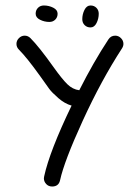

<svg xmlns="http://www.w3.org/2000/svg" viewBox="-20 -680 510 700"><path d="M400 -550Q412 -550 421 -541Q430 -532 430 -520Q430 -512 425 -504Q349 -387 281.5 -239.5Q214 -92 199 -23Q194 0 170 0Q157 0 148.5 -9Q140 -18 140 -30Q140 -31 140.5 -33.5Q141 -36 141 -37Q161 -129 241 -295Q216 -302 192.5 -322.5Q169 -343 159.5 -356Q150 -369 126 -403Q78 -470 49 -499Q40 -508 40 -520Q40 -532 49 -541Q58 -550 70 -550Q82 -550 91 -541Q122 -510 174 -437Q206 -392 225.5 -373Q245 -354 269 -351Q321 -454 375 -536Q384 -550 400 -550ZM310 -660Q323 -660 331.5 -651.5Q340 -643 340 -630Q340 -612 332 -596Q324 -580 310 -580Q297 -580 288.5 -588.5Q280 -597 280 -610Q280 -628 288 -644Q296 -660 310 -660ZM110 -630Q110 -643 118.5 -651.5Q127 -660 140 -660Q158 -660 174 -652Q190 -644 190 -630Q190 -617 181.5 -608.5Q173 -600 160 -600Q142 -600 126 -608Q110 -616 110 -630Z"/></svg>

Font: Pecita
Style: Book
Weight: 400
Width: 7
Version: Version 4.3